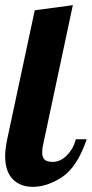

<svg xmlns="http://www.w3.org/2000/svg" viewBox="-28 -720 357 746"><path d="M21.5 -24C41.2 -4 67 6 99 6C137 6 175.3 -6.8 214 -32.5C252.7 -58.2 284.3 -107 309 -179H267C259.7 -153 247.7 -131.8 231 -115.5C214.3 -99.2 196.3 -91 177 -91C162.3 -91 151.8 -93.8 145.5 -99.5C139.2 -105.2 136 -114.7 136 -128C136 -139.3 137.3 -150 140 -160L255 -700L107 -680L0 -179C-5.3 -152.3 -8 -130.7 -8 -114C-8 -74 1.8 -44 21.5 -24Z"/></svg>

Font: DonutKreme
Style: Regular
Weight: 400
Designer: Impallari Type
Foundry: Impallari Type
Version: Version 2.100